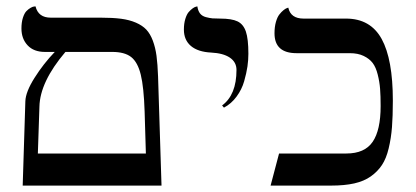

<svg xmlns="http://www.w3.org/2000/svg" viewBox="-20 -579 1299 599"><path d="M184.1 -417Q104.5 -323.2 103 -246.1L98.1 -100.1H435.1L431.2 -231Q428.7 -307.1 419.2 -345.9Q409.7 -384.8 389.4 -400.9Q369.1 -417 330.1 -417ZM50.8 0 59.1 -263.2Q60.1 -292.5 87.9 -336.4Q115.7 -380.4 150.9 -417H120.1Q85.4 -417 66.2 -437.5Q46.9 -458 46.9 -490.2Q46.9 -509.3 51.5 -523.7Q56.2 -538.1 62.5 -544.4Q68.8 -550.8 75.2 -554.4Q81.5 -558.1 85.9 -558.6L90.8 -559.1Q99.6 -523.9 138.2 -523.9H293.9Q331.5 -523.9 357.7 -520.5Q383.8 -517.1 404.1 -508.3Q424.3 -499.5 436.5 -486.6Q448.7 -473.6 456.8 -452.1Q464.8 -430.7 468.3 -404.8Q471.7 -378.9 473.1 -340.8L483.9 0Z M678.7 -243.2 672.9 -250Q717.8 -283.2 717.8 -360.8Q717.8 -385.3 696.8 -399.4Q676.3 -413.1 638.7 -415Q597.7 -417 575.7 -435.5Q553.7 -454.1 553.7 -486.8Q553.7 -505.4 558.1 -519.8Q562.5 -534.2 568.6 -541.3Q574.7 -548.3 580.8 -552.7Q586.9 -557.1 591.3 -558.1L595.7 -559.1Q597.7 -545.4 604 -537.1Q610.4 -528.8 622.3 -525.6Q634.3 -522.5 642.8 -521.7Q651.4 -521 667 -521Q703.1 -521 721.2 -512.2Q739.3 -503.4 747.1 -480.5Q754.9 -457.5 754.9 -411.1Q754.9 -392.1 752 -371.6Q749 -351.1 741.7 -325.4Q734.4 -299.8 718 -277.6Q701.7 -255.4 678.7 -243.2Z M1167.5 -248Q1167.5 -279.8 1165.8 -301.8Q1164.1 -323.7 1158.4 -346.4Q1152.8 -369.1 1142.6 -382.6Q1132.3 -396 1114.5 -404.5Q1096.7 -413.1 1071.3 -413.1H905.3Q836.4 -413.1 836.4 -475.1Q836.4 -495.1 840.8 -510.5Q845.2 -525.9 851.6 -533.9Q857.9 -542 864.3 -547.1Q870.6 -552.2 875 -553.7L879.4 -555.2Q886.7 -521 927.2 -521H1059.6Q1135.7 -521 1170.7 -457.5Q1205.6 -394 1205.6 -265.1Q1205.6 -216.8 1202.9 -182.4Q1200.2 -147.9 1192.6 -116.2Q1185.1 -84.5 1171.6 -64.2Q1158.2 -43.9 1137 -28.8Q1115.7 -13.7 1085.2 -6.8Q1054.7 0 1013.2 0H824.2L850.6 -100.1H1060.5Q1117.7 -100.1 1142.6 -136.5Q1167.5 -172.9 1167.5 -248Z"/></svg>

Font: Linux Libertine G
Style: Regular
Weight: 400
Designer: Philipp H. Poll
Foundry: Philipp H. Poll
Version: Version 4.7.5